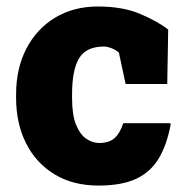

<svg xmlns="http://www.w3.org/2000/svg" viewBox="-20 -558 573 588"><path d="M281.7 10.3Q203.1 10.3 146.5 -24.4Q89.8 -59.1 59.6 -119.6Q29.3 -180.2 29.3 -257.8V-269Q29.3 -348.6 60.8 -409.2Q92.3 -469.7 148.7 -503.9Q205.1 -538.1 280.3 -538.1Q356 -538.1 409.9 -515.1Q463.9 -492.2 495.1 -467.3L492.2 -300.8H364.7L344.2 -396.5Q335.9 -404.8 322 -410.2Q308.1 -415.5 298.8 -415.5Q244.1 -415.5 222.4 -379.9Q200.7 -344.2 200.7 -269V-257.8Q200.7 -205.6 213.1 -175.5Q225.6 -145.5 244.6 -132.8Q263.7 -120.1 283.7 -120.1Q314.5 -120.1 331.3 -135.5Q348.1 -150.9 357.4 -180.7H501L502.9 -177.7Q491.2 -114.7 466.3 -73Q441.4 -31.2 397.2 -10.5Q353 10.3 281.7 10.3Z"/></svg>

Font: Roboto Slab Black
Style: Regular
Weight: 900
Designer: Google
Version: Version 2.000; ttfautohint (v1.8.1.43-b0c9)